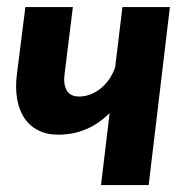

<svg xmlns="http://www.w3.org/2000/svg" viewBox="-20 -536 541 556"><path d="M53.5 -515.5H191L167 -321.5Q163 -293 173 -274.8Q183 -256.5 209.5 -256.5Q225 -256.5 240.2 -262Q255.5 -267.5 269.2 -278Q283 -288.5 294.5 -304.2Q306 -320 313.5 -341L334.5 -515.5H472L410.5 0H272.5L297.5 -208.5Q234.5 -146 149 -146Q115 -146 90.2 -158.8Q65.5 -171.5 50.2 -194.5Q35 -217.5 29.5 -250Q24 -282.5 29 -321.5Z"/></svg>

Font: Lato Heavy
Style: Italic
Weight: 800
Italic angle: -7°
Designer: Lukasz Dziedzic
Foundry: tyPoland Lukasz Dziedzic
Version: Version 2.007; 2014-02-27